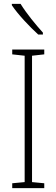

<svg xmlns="http://www.w3.org/2000/svg" viewBox="-20 -969 291 989"><path d="M86 -949H41V-942C73 -894 134 -830 177 -791H201V-801C163 -843 117 -899 86 -949ZM208 0V-25L145 -31V-682L208 -689V-714H43V-689L107 -682V-31L43 -25V0Z"/></svg>

Font: Noto Sans Hebrew Condensed ExtraLight
Style: Regular
Weight: 200
Width: 3
Designer: Monotype Design Team
Foundry: Monotype Imaging Inc.
Version: Version 2.004